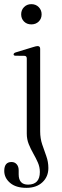

<svg xmlns="http://www.w3.org/2000/svg" viewBox="-30 -676 297 925"><path d="M121 -558.5Q99.5 -558.5 85.8 -572.2Q72 -586 72 -607Q72 -628 86 -642Q100 -656 121 -656Q142.5 -656 156.5 -641.8Q170.5 -627.5 170.5 -607Q170.5 -586 156.5 -572.2Q142.5 -558.5 121 -558.5ZM163.5 -43.5Q163.5 -9.5 173.2 19.5Q183 48.5 193 76Q203 103.5 203 133.5Q203 175.5 174.2 202.2Q145.5 229 97 229Q46.5 229 18.5 205Q-9.5 181 -9.5 147.5Q-9.5 104.5 25.5 104.5Q41 104.5 50.5 115.5Q60 126.5 60 144.5V164Q60 213.5 105.5 213.5Q162 213 162 152.5Q162 129 152.5 107.2Q143 85.5 130.5 63.8Q118 42 108.5 18.5Q99 -5 99 -32V-394Q99 -406.5 88 -407L44.5 -407.5Q35.5 -408 35.5 -414Q35.5 -420 45.5 -423.5L129 -449Q144.5 -454 151 -454Q163.5 -454 163.5 -441Z"/></svg>

Font: Fraunces 72pt S000 Light
Style: Regular
Weight: 300
Version: Version 1.000; ttfautohint (v1.8.3)